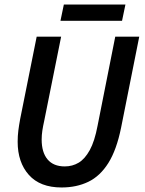

<svg xmlns="http://www.w3.org/2000/svg" viewBox="-20 -816 640 848"><path d="M252 12Q157 12 107.5 -43.5Q58 -99 58 -190Q58 -216 61 -239.5Q64 -263 69 -290L142 -654H250L175 -281Q170 -259 167 -239Q164 -219 164 -200Q164 -143 190 -112Q216 -81 266 -81Q300 -81 327.5 -97.5Q355 -114 376.5 -153Q398 -192 411 -261L489 -654H595L515 -253Q495 -154 458.5 -96Q422 -38 370 -13Q318 12 252 12ZM247 -724 262 -796H534L519 -724Z"/></svg>

Font: Source Code Pro ExtraLight SemiBold
Style: Italic
Weight: 600
Italic angle: -11°
Monospace: yes
Version: Version 1.016;hotconv 1.0.116;makeotfexe 2.5.65601